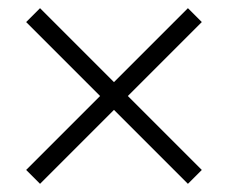

<svg xmlns="http://www.w3.org/2000/svg" viewBox="-20 -576 558 470"><path d="M440 -126 474 -160 78 -556 44 -522ZM78 -126 474 -522 440 -556 44 -160Z"/></svg>

Font: Platypi Light Light
Style: Regular
Weight: 300
Version: Version 1.200